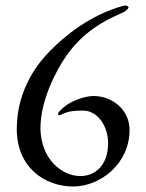

<svg xmlns="http://www.w3.org/2000/svg" viewBox="-20 -662 529 698"><path d="M246 16C343 16 451 -65 451 -190C451 -262 389 -313 320 -313C283 -313 237 -291 222 -280C211 -272 205 -267 195 -256C188 -248 190 -239 202 -245C225 -257 247 -260 282 -260C335 -260 373 -203 373 -142C373 -59 324 -21 270 -22C204 -23 129 -84 127 -195C127 -299 186 -408 219 -456C270 -529 331 -575 421 -614C428 -617 441 -622 447 -634C449 -638 441 -644 429 -641C306 -608 212 -528 162 -477C124 -439 41 -342 41 -193C41 -53 143 16 246 16Z"/></svg>

Font: Garamond-Math
Style: Regular
Weight: 400
Version: Version 2019-08-16